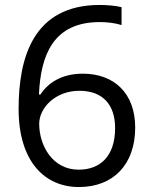

<svg xmlns="http://www.w3.org/2000/svg" viewBox="-20 -744 612 774"><path d="M55 -305C55 -91 162 10 298 10C437 10 525 -81 525 -230C525 -368 440 -447 314 -447C228 -447 174 -410 143 -363H137C144 -521 194 -655 382 -655C413 -655 445 -651 470 -643V-715C448 -721 410 -724 382 -724C113 -724 55 -510 55 -305ZM297 -60C192 -60 138 -157 138 -245C138 -309 203 -378 300 -378C396 -378 444 -320 444 -228C444 -114 384 -60 297 -60Z"/></svg>

Font: Noto Sans Sinhala UI
Style: Regular
Weight: 400
Designer: Jelle Bosma - Monotype Design Team
Foundry: Monotype Imaging Inc.
Version: Version 2.006